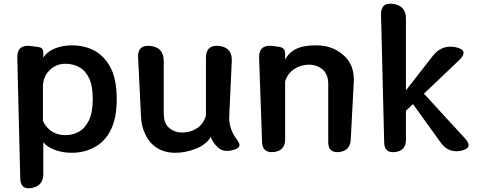

<svg xmlns="http://www.w3.org/2000/svg" viewBox="-20 -811 2568 1033"><path d="M73 -501Q72 -571 142 -564L186 -558Q213 -555 213 -528V-501Q235 -535 277 -551Q319 -567 366 -567Q436 -567 491 -537Q545 -506 577 -443Q608 -380 608 -278Q608 -177 577 -114Q546 -50 490 -20Q435 11 367 11Q310 11 269 -7Q230 -23 213 -46V126Q213 188 152 200Q91 212 89 150ZM333 -84Q371 -84 404 -102Q437 -120 458 -162.5Q479 -205 479 -278Q479 -349 459.5 -390Q440 -431 406.5 -449.5Q373 -468 332 -468Q283 -468 247 -433.5Q211 -399 211 -343V-160Q248 -84 333 -84Z M923 11Q866 11 825 -15Q785 -40 764 -84Q742 -125 739 -178L723 -501Q719 -571 790 -564Q861 -555 861 -483V-201Q861 -147 890 -123Q918 -98 961 -98Q1003 -98 1038 -120Q1073 -141 1088 -188V-500Q1088 -571 1159 -564Q1230 -555 1227 -484L1213 -178Q1213 -114 1256 -58Q1271 -38 1268 -26Q1265 -14 1241 -6Q1217 2 1194 0.5Q1171 -1 1152 -18Q1124 -44 1114 -75Q1092 -35 1037 -12Q980 11 923 11Z M1746 -360Q1746 -410 1716 -437Q1685 -463 1642 -463Q1599 -463 1564 -440Q1528 -417 1514 -373V-61Q1514 0 1453 7Q1391 13 1390 -48L1374 -501Q1373 -571 1443 -564L1482 -559Q1514 -554 1514 -523V-490Q1534 -529 1574 -548Q1612 -567 1682 -567Q1743 -567 1790 -541Q1884 -489 1884 -382L1867 -59Q1864 0 1805 7Q1746 13 1746 -46Z M2030 -731Q2028 -800 2096 -790Q2164 -780 2164 -711V-325L2310 -512Q2358 -572 2432 -557Q2505 -541 2451 -488L2261 -307L2482 -66Q2529 -15 2461 0Q2392 14 2351 -44L2202 -251L2164 -215V-58Q2164 0 2106 7Q2048 14 2047 -44Z"/></svg>

Font: s+UCsàWOS
Style: Regular
Weight: 400
Designer: FontworksQlS√∏0¬ü¬ôs√†OS¬àe[W\~√Ñ: ZERO[P0e√∂QI¬ä0¬ÉFSW0¬ò¬ëQ√°0R¬ûO0Little White Dog0YHv}N_0^_qMagmeta0v
Version: Version 1.000; 20230222